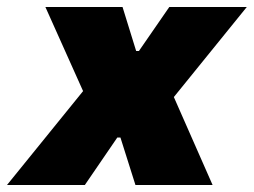

<svg xmlns="http://www.w3.org/2000/svg" viewBox="-60 -530 727 550"><path d="M-40 0 178 -269 70 -510H291L330 -384H338L425 -510H647L438 -252L549 0H328L285 -136H276L183 0Z"/></svg>

Font: Saira Thin Black
Style: Italic
Weight: 900
Italic angle: -12°
Version: Version 1.101